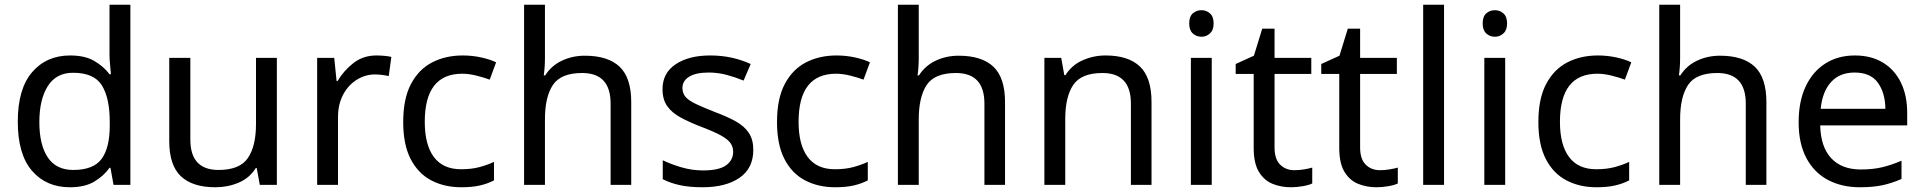

<svg xmlns="http://www.w3.org/2000/svg" viewBox="-20 -780 8117 810"><path d="M275 10Q175 10 115 -59.5Q55 -129 55 -267Q55 -405 115.5 -475.5Q176 -546 276 -546Q338 -546 377.5 -523Q417 -500 442 -467H448Q447 -480 444.5 -505.5Q442 -531 442 -546V-760H530V0H459L446 -72H442Q418 -38 378 -14Q338 10 275 10ZM289 -63Q374 -63 408.5 -109.5Q443 -156 443 -250V-266Q443 -366 410 -419.5Q377 -473 288 -473Q217 -473 181.5 -416.5Q146 -360 146 -265Q146 -169 181.5 -116Q217 -63 289 -63Z M1148 -536V0H1076L1063 -71H1059Q1033 -29 987 -9.5Q941 10 889 10Q792 10 743 -36.5Q694 -83 694 -185V-536H783V-191Q783 -63 902 -63Q991 -63 1025.5 -113Q1060 -163 1060 -257V-536Z M1568 -546Q1583 -546 1600.5 -544.5Q1618 -543 1631 -540L1620 -459Q1607 -462 1591.5 -464Q1576 -466 1562 -466Q1521 -466 1485 -443.5Q1449 -421 1427.5 -380.5Q1406 -340 1406 -286V0H1318V-536H1390L1400 -438H1404Q1430 -482 1471 -514Q1512 -546 1568 -546Z M1926 10Q1855 10 1799.5 -19Q1744 -48 1712.5 -109Q1681 -170 1681 -265Q1681 -364 1714 -426Q1747 -488 1803.5 -517Q1860 -546 1932 -546Q1973 -546 2011 -537.5Q2049 -529 2073 -517L2046 -444Q2022 -453 1990 -461Q1958 -469 1930 -469Q1772 -469 1772 -266Q1772 -169 1810.5 -117.5Q1849 -66 1925 -66Q1969 -66 2002.5 -75Q2036 -84 2064 -97V-19Q2037 -5 2004.5 2.5Q1972 10 1926 10Z M2279 -537Q2279 -497 2274 -462H2280Q2306 -503 2350.5 -524Q2395 -545 2447 -545Q2545 -545 2594 -498.5Q2643 -452 2643 -349V0H2556V-343Q2556 -472 2436 -472Q2346 -472 2312.5 -421.5Q2279 -371 2279 -277V0H2191V-760H2279Z M3158 -148Q3158 -70 3100 -30Q3042 10 2944 10Q2888 10 2847.5 1Q2807 -8 2776 -24V-104Q2808 -88 2853.5 -74.5Q2899 -61 2946 -61Q3013 -61 3043 -82.5Q3073 -104 3073 -140Q3073 -160 3062 -176Q3051 -192 3022.5 -208Q2994 -224 2941 -244Q2889 -264 2852 -284Q2815 -304 2795 -332Q2775 -360 2775 -404Q2775 -472 2830.5 -509Q2886 -546 2976 -546Q3025 -546 3067.5 -536.5Q3110 -527 3147 -510L3117 -440Q3083 -454 3046 -464Q3009 -474 2970 -474Q2916 -474 2887.5 -456.5Q2859 -439 2859 -409Q2859 -387 2872 -371.5Q2885 -356 2915.5 -341.5Q2946 -327 2997 -307Q3048 -288 3084 -268Q3120 -248 3139 -219.5Q3158 -191 3158 -148Z M3503 10Q3432 10 3376.5 -19Q3321 -48 3289.5 -109Q3258 -170 3258 -265Q3258 -364 3291 -426Q3324 -488 3380.5 -517Q3437 -546 3509 -546Q3550 -546 3588 -537.5Q3626 -529 3650 -517L3623 -444Q3599 -453 3567 -461Q3535 -469 3507 -469Q3349 -469 3349 -266Q3349 -169 3387.5 -117.5Q3426 -66 3502 -66Q3546 -66 3579.5 -75Q3613 -84 3641 -97V-19Q3614 -5 3581.5 2.5Q3549 10 3503 10Z M3856 -537Q3856 -497 3851 -462H3857Q3883 -503 3927.5 -524Q3972 -545 4024 -545Q4122 -545 4171 -498.5Q4220 -452 4220 -349V0H4133V-343Q4133 -472 4013 -472Q3923 -472 3889.5 -421.5Q3856 -371 3856 -277V0H3768V-760H3856Z M4644 -546Q4740 -546 4789 -499.5Q4838 -453 4838 -349V0H4751V-343Q4751 -472 4631 -472Q4542 -472 4508 -422Q4474 -372 4474 -278V0H4386V-536H4457L4470 -463H4475Q4501 -505 4547 -525.5Q4593 -546 4644 -546Z M5049 -737Q5069 -737 5084.5 -723.5Q5100 -710 5100 -681Q5100 -653 5084.5 -639Q5069 -625 5049 -625Q5027 -625 5012 -639Q4997 -653 4997 -681Q4997 -710 5012 -723.5Q5027 -737 5049 -737ZM5092 -536V0H5004V-536Z M5441 -62Q5461 -62 5482 -65.5Q5503 -69 5516 -73V-6Q5502 1 5476 5.5Q5450 10 5426 10Q5384 10 5348.5 -4.5Q5313 -19 5291 -55Q5269 -91 5269 -156V-468H5193V-510L5270 -545L5305 -659H5357V-536H5512V-468H5357V-158Q5357 -109 5380.5 -85.5Q5404 -62 5441 -62Z M5802 -62Q5822 -62 5843 -65.5Q5864 -69 5877 -73V-6Q5863 1 5837 5.5Q5811 10 5787 10Q5745 10 5709.5 -4.5Q5674 -19 5652 -55Q5630 -91 5630 -156V-468H5554V-510L5631 -545L5666 -659H5718V-536H5873V-468H5718V-158Q5718 -109 5741.5 -85.5Q5765 -62 5802 -62Z M6072 0H5984V-760H6072Z M6287 -737Q6307 -737 6322.5 -723.5Q6338 -710 6338 -681Q6338 -653 6322.5 -639Q6307 -625 6287 -625Q6265 -625 6250 -639Q6235 -653 6235 -681Q6235 -710 6250 -723.5Q6265 -737 6287 -737ZM6330 -536V0H6242V-536Z M6715 10Q6644 10 6588.5 -19Q6533 -48 6501.5 -109Q6470 -170 6470 -265Q6470 -364 6503 -426Q6536 -488 6592.5 -517Q6649 -546 6721 -546Q6762 -546 6800 -537.5Q6838 -529 6862 -517L6835 -444Q6811 -453 6779 -461Q6747 -469 6719 -469Q6561 -469 6561 -266Q6561 -169 6599.5 -117.5Q6638 -66 6714 -66Q6758 -66 6791.5 -75Q6825 -84 6853 -97V-19Q6826 -5 6793.5 2.5Q6761 10 6715 10Z M7068 -537Q7068 -497 7063 -462H7069Q7095 -503 7139.5 -524Q7184 -545 7236 -545Q7334 -545 7383 -498.5Q7432 -452 7432 -349V0H7345V-343Q7345 -472 7225 -472Q7135 -472 7101.5 -421.5Q7068 -371 7068 -277V0H6980V-760H7068Z M7805 -546Q7874 -546 7923.5 -516Q7973 -486 7999.5 -431.5Q8026 -377 8026 -304V-251H7659Q7661 -160 7705.5 -112.5Q7750 -65 7830 -65Q7881 -65 7920.5 -74.5Q7960 -84 8002 -102V-25Q7961 -7 7921 1.5Q7881 10 7826 10Q7750 10 7691.5 -21Q7633 -52 7600.5 -113.5Q7568 -175 7568 -264Q7568 -352 7597.5 -415Q7627 -478 7680.5 -512Q7734 -546 7805 -546ZM7804 -474Q7741 -474 7704.5 -433.5Q7668 -393 7661 -321H7934Q7933 -389 7902 -431.5Q7871 -474 7804 -474Z"/></svg>

Font: Noto Sans Elymaic
Style: Regular
Weight: 400
Designer: Morgane Pierson
Foundry: Google LLC
Version: Version 1.002; ttfautohint (v1.8.4.7-5d5b)